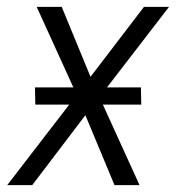

<svg xmlns="http://www.w3.org/2000/svg" viewBox="-20 -540 540 560"><path d="M1 0 182 -235H83L82 -285H194L87 -520H160L244 -316L400 -520H473L292 -285H391L392 -235H280L387 0H314L229 -204L74 0Z"/></svg>

Font: Iosevka Light Oblique
Style: Regular
Weight: 300
Italic angle: -9°
Monospace: yes
Designer: Belleve Invis
Foundry: Belleve Invis
Version: Version 32.5.0; ttfautohint (v1.8.4)